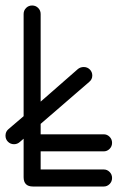

<svg xmlns="http://www.w3.org/2000/svg" viewBox="-24 -679 447 699"><path d="M48 -162Q39 -154 27 -154Q14 -154 5 -163Q-4 -172 -4 -185Q-4 -200 7 -209L62 -256V-628Q62 -641 71 -650Q80 -659 93 -659Q106 -659 115 -650Q124 -641 124 -628V-309L260 -428Q269 -435 281 -435Q294 -435 303 -426Q312 -417 312 -404Q312 -390 301 -381L124 -228V-190H354Q366 -190 375 -181Q384 -172 384 -159Q384 -146 375 -137Q366 -128 354 -128H124V-62H354Q366 -62 375 -53Q384 -44 384 -31Q384 -18 375 -9Q366 0 354 0H96Q62 0 62 -34V-174Z"/></svg>

Font: Libertine Sup Medium
Style: Regular
Weight: 500
Designer: Bastien Sozeau
Foundry: NBR — Bastien Sozeau
Version: Version 2.003; ttfautohint (v1.8.4.7-5d5b);gftools[0.9.33]